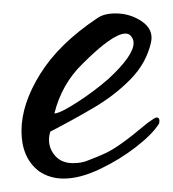

<svg xmlns="http://www.w3.org/2000/svg" viewBox="-20 -255 258 286"><path d="M75 11Q54 11 38 0Q12 -20 12 -60Q12 -100 40 -145Q68 -190 125 -228Q135 -235 152 -235Q174 -235 191.5 -223Q209 -211 205 -192Q198 -161 174.5 -137Q151 -113 119.5 -94.5Q88 -76 55 -59Q54 -56 53.5 -53Q53 -50 53 -47Q53 -33 62.5 -22.5Q72 -12 89 -12Q102 -12 111 -16Q127 -22 137.5 -27Q148 -32 162 -42Q176 -52 200 -72Q211 -80 213 -80Q219 -80 217 -71Q207 -55 182.5 -36Q158 -17 128.5 -3Q99 11 75 11ZM61 -86Q69 -86 94 -102Q119 -118 141 -137Q179 -172 179 -191Q179 -196 176 -200Q173 -205 167 -205Q148 -205 103 -160Q72 -130 61 -86Z"/></svg>

Font: Allison
Style: Regular
Weight: 400
Designer: Robert E. Leuschke
Foundry: Robert E. Leuschke
Version: Version 1.010; ttfautohint (v1.8.3)